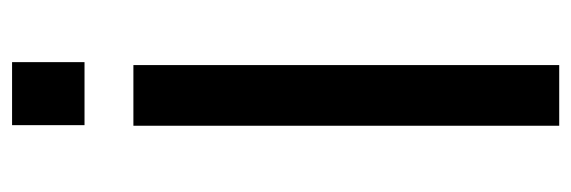

<svg xmlns="http://www.w3.org/2000/svg" viewBox="-342 -628 969 326"><g transform="rotate(-90 143.0 -464.5)"><path d="M201 -929H94V-806H201ZM93 -723V0H196V-723Z"/></g></svg>

Font: United Sans Medium
Style: Regular
Weight: 500
Designer: Pablo Impallari, Rodrigo Fuenzalida (Modified by Dan O. Williams)
Version: Version 1.000;PS 001.000;hotconv 1.0.88;makeotf.lib2.5.64775